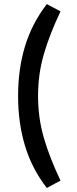

<svg xmlns="http://www.w3.org/2000/svg" viewBox="-20 -828 384 953"><path d="M280.3 -771.5Q226.1 -657.2 197.5 -558.8Q168.9 -460.4 168.9 -351.6Q168.9 -242.7 197.5 -144.3Q226.1 -45.9 280.3 68.4L212.4 105Q138.7 9.8 104.2 -104Q69.8 -217.8 69.8 -351.6Q69.8 -485.4 104.2 -598.6Q138.7 -711.9 212.4 -807.6Z"/></svg>

Font: Pinar SemiBold
Style: Regular
Weight: 600
Designer: Amin Abedi
Version: Version 3.000